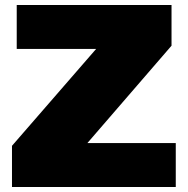

<svg xmlns="http://www.w3.org/2000/svg" viewBox="-20 -749 753 769"><path d="M28 0V-165L365 -553H47V-729H667V-566L330 -176H684V0Z"/></svg>

Font: Hubot Sans Condensed ExtraLight Black
Style: Regular
Weight: 900
Version: Version 2.000